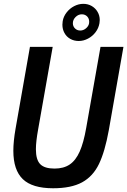

<svg xmlns="http://www.w3.org/2000/svg" viewBox="-20 -970 663 1000"><path d="M49.5 -184.5Q49.5 -233.5 61 -299.5L136 -726H254.5L178.5 -295.5Q167 -232 167 -192.5Q167 -138 189.5 -115Q212 -92 264 -92Q311.5 -92 343 -113.2Q374.5 -134.5 395 -180.5Q415.5 -226.5 429 -304L503.5 -726H623L546.5 -291Q526.5 -180.5 495.5 -116Q464.5 -51.5 407.8 -20.5Q351 10.5 256.5 10.5Q148 10.5 98.8 -37Q49.5 -84.5 49.5 -184.5ZM305 -841.5Q305 -850.5 306.5 -859.5Q310.5 -884 326.8 -905Q343 -926 366.2 -938Q389.5 -950 414 -950Q438 -950 457.5 -938.8Q477 -927.5 488.2 -908.2Q499.5 -889 499.5 -866Q499.5 -858 498 -849Q493.5 -823 477.5 -802Q461.5 -781 438.2 -768.8Q415 -756.5 390 -756.5Q365.5 -756.5 346 -767.5Q326.5 -778.5 315.8 -798Q305 -817.5 305 -841.5ZM444 -849Q444.5 -852 444.5 -857Q444.5 -873.5 433.8 -884.5Q423 -895.5 406 -895.5Q388 -895.5 373.8 -881.5Q359.5 -867.5 359.5 -849Q359.5 -833 370.5 -822Q381.5 -811 398 -811Q414.5 -811 428 -822.5Q441.5 -834 444 -849Z"/></svg>

Font: JuliaMono SemiBold
Style: Italic
Weight: 600
Italic angle: -9°
Monospace: yes
Designer: cormullion
Foundry: corm
Version: Version 0.056; ttfautohint (v1.8.4)